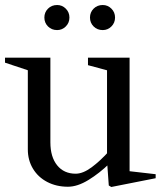

<svg xmlns="http://www.w3.org/2000/svg" viewBox="-25 -730 641 766"><path d="M86 -134V-468L103 -444L-5 -480V-500H176V-162Q176 -104 203 -70.5Q230 -37 277 -37Q306 -37 340.5 -62.5Q375 -88 411 -128L402 -100V-468L419 -445L326 -470V-500H492V-29L474 -49L596 -35V-19L419 16L409 10L402 -88L412 -78Q372 -39 328 -12Q284 15 246 15Q200 15 163.5 -4Q127 -23 106.5 -57Q86 -91 86 -134ZM334 -660Q334 -681 348.5 -695.5Q363 -710 385 -710Q405 -710 419.5 -695.5Q434 -681 434 -660Q434 -639 419.5 -624.5Q405 -610 385 -610Q363 -610 348.5 -624.5Q334 -639 334 -660ZM152 -660Q152 -681 166.5 -695.5Q181 -710 203 -710Q223 -710 237.5 -695.5Q252 -681 252 -660Q252 -639 237.5 -624.5Q223 -610 203 -610Q181 -610 166.5 -624.5Q152 -639 152 -660Z"/></svg>

Font: Wittgenstein
Style: Regular
Weight: 400
Designer: Jörg Drees
Foundry: Jörg Drees
Version: Version 1.003;Glyphs 3.1.2 (3151)